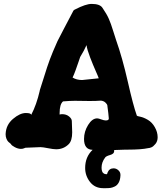

<svg xmlns="http://www.w3.org/2000/svg" viewBox="-20 -772 832 983"><path d="M390.6 -480.5Q389.6 -477.5 382.3 -456.1Q375 -434.6 366.7 -411.6Q358.4 -388.7 351.6 -375Q372.1 -362.3 400.4 -362.3Q404.3 -362.3 485.4 -371.1Q485.4 -374 471.2 -405.8Q457 -437.5 441.4 -478Q425.8 -518.6 422.9 -541Q417 -527.3 409.2 -512.7Q401.4 -498 396 -489.7Q390.6 -481.4 390.6 -480.5ZM521.5 -155.3Q537.1 -155.3 537.1 -165Q535.2 -191.4 530.3 -225.6Q530.3 -229.5 529.3 -233.9Q528.3 -238.3 520 -246.6Q511.7 -254.9 497.1 -256.8Q473.6 -254.9 438.5 -254.9Q424.8 -254.9 400.4 -255.4Q376 -255.9 363.3 -255.9Q337.9 -255.9 302.7 -252.9Q285.2 -238.3 285.2 -192.4V-185.5Q291 -187.5 297.9 -187.5Q319.3 -187.5 333.5 -175.8Q347.7 -164.1 347.7 -152.3Q349.6 -107.4 349.6 -94.7Q349.6 -51.8 332 -34.2Q305.7 -7.8 267.6 -7.8Q252.9 -7.8 226.1 -13.2Q199.2 -18.6 188.5 -18.6H185.5Q182.6 -18.6 110.4 -15.6Q109.4 -15.6 105.5 -13.7Q101.6 -11.7 96.7 -10.7Q91.8 -9.8 86.9 -9.8Q72.3 -9.8 55.7 -18.6Q39.1 -27.3 36.1 -34.2L31.2 -39.1Q25.4 -43 21 -47.9Q16.6 -52.7 12.7 -62.5Q8.8 -72.3 8.8 -84V-85.9Q10.7 -132.8 46.4 -163.1Q82 -193.4 112.3 -193.4Q139.6 -193.4 139.6 -183.6Q167 -235.4 183.6 -307.6V-309.6Q208 -387.7 221.2 -427.7Q234.4 -467.8 251.5 -508.8Q268.6 -549.8 274.4 -561.5Q280.3 -573.2 308.1 -626.5Q335.9 -679.7 353.5 -712.9Q356.4 -720.7 364.3 -723.6Q418.9 -752 449.2 -752Q492.2 -752 504.9 -731.4Q526.4 -700.2 537.1 -675.8Q547.9 -651.4 558.6 -616.2Q569.3 -581.1 574.2 -567.4Q606.4 -476.6 634.3 -354Q662.1 -231.4 680.7 -179.7Q681.6 -177.7 698.7 -174.3Q715.8 -170.9 737.3 -158.2Q758.8 -145.5 772.5 -121.1Q787.1 -95.7 787.1 -69.3Q787.1 -48.8 775.9 -35.2Q764.6 -21.5 754.9 -17.6Q745.1 -13.7 739.3 -13.7Q703.1 -5.9 636.7 -5.9H624Q611.3 -5.9 564.5 -3.9V2Q564.5 15.6 543.9 21.5Q523.4 27.3 518.6 34.2Q500 58.6 500 85.9Q500 95.7 502 102.5Q503.9 109.4 506.8 112.3Q509.8 115.2 512.2 116.7Q514.6 118.2 517.6 119.1H519.5Q522.5 119.1 525.4 120.1Q528.3 120.1 529.3 116.2Q529.3 114.3 530.3 112.3Q539.1 89.8 561.5 89.8Q575.2 89.8 585.9 99.6Q596.7 109.4 596.7 123V126Q595.7 148.4 587.9 162.6Q580.1 176.8 567.9 182.6Q555.7 188.5 546.4 189.9Q537.1 191.4 523.4 191.4H507.8Q465.8 191.4 440.9 159.7Q416 127.9 416 87.9Q416 31.2 454.1 -4.9Q410.2 -5.9 410.2 -60.5Q410.2 -98.6 431.2 -132.3Q452.1 -166 477.5 -166Q484.4 -166 498.5 -160.6Q512.7 -155.3 521.5 -155.3Z"/></svg>

Font: Essays1743
Style: Bold
Weight: 700
Designer: Based on the typeface in a 1743 English translation of the essays of Montaigne.  PostScript/TrueType font designed by Jo
Version: Version 002.100